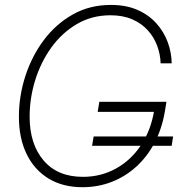

<svg xmlns="http://www.w3.org/2000/svg" viewBox="-20 -758 745 788"><path d="M318.4 10.3Q237.3 10.3 178.7 -25.6Q120.1 -61.5 88.9 -126.5Q57.6 -191.4 57.6 -278.8Q57.6 -363.8 84 -445.6Q110.4 -527.3 159.7 -593.3Q209 -659.2 278.6 -698.5Q348.1 -737.8 435.1 -737.8Q497.6 -737.8 544.2 -717.3Q590.8 -696.8 621.8 -662.1Q652.8 -627.4 668.5 -584.7Q684.1 -542 684.6 -498H639.2Q638.2 -534.7 625.2 -569.8Q612.3 -605 586.9 -633.3Q561.5 -661.6 523.2 -678.5Q484.9 -695.3 433.6 -695.3Q356.9 -695.3 295.4 -659.2Q233.9 -623 190.7 -563Q147.5 -502.9 124.5 -429Q101.6 -355 101.6 -279.3Q101.6 -166.5 158.9 -99.4Q216.3 -32.2 320.3 -32.2Q394 -32.2 455.3 -65.9Q516.6 -99.6 557.9 -160.9Q599.1 -222.2 612.8 -304.7L627.9 -298.8H380.9L387.7 -340.3H663.1L656.2 -297.9Q644 -228.5 614.3 -171.9Q584.5 -115.2 539.8 -74.5Q495.1 -33.7 439 -11.7Q382.8 10.3 318.4 10.3ZM357.9 -159.7 364.3 -197.8H690.4L684.6 -159.7Z"/></svg>

Font: Inter 28pt ExtraLight
Style: Italic
Weight: 250
Italic angle: -9.3988°
Designer: Rasmus Andersson
Foundry: rsms
Version: Version 4.001;git-66647c0bb